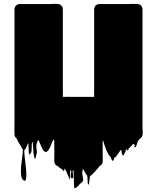

<svg xmlns="http://www.w3.org/2000/svg" viewBox="-20 -721 812 993"><path d="M717 -23 714 -14Q716 -16 714 -13.5Q712 -11 710 -9Q711 -11 706 -6Q701 -1 700 0L694 9Q694 11 692 11Q691 15 690 19.5Q689 24 687 28Q687 29 684.5 34Q682 39 680 41Q677 41 677 40Q670 32 671 32Q672 32 675.5 34Q679 36 679.5 34.5Q680 33 670 22L664 28Q661 32 658.5 35Q656 38 650 43Q649 44 648 44.5Q647 45 646 46Q645 48 644.5 51Q644 54 642 56Q639 60 637.5 55.5Q636 51 634 51Q631 51 629.5 59.5Q628 68 626 67Q625 69 623.5 73.5Q622 78 618 83Q617 84 615.5 83.5Q614 83 614 82Q612 78 610 72Q609 67 608.5 62Q608 57 606 53L601 59Q599 62 597.5 64.5Q596 67 594 69Q591 73 587 79.5Q583 86 578 91Q577 92 575 93Q573 94 571 95Q571 96 569 103Q567 110 563 111Q561 111 559 107Q556 103 555 98.5Q554 94 551 90Q547 86 543.5 81Q540 76 538 71Q531 60 527 48Q523 36 519 25L516 15Q515 13 515 11Q515 9 514 7L511 8V88Q511 95 511.5 102.5Q512 110 511 118Q511 120 510 122Q508 126 507 127Q507 128 506.5 128Q506 128 506 129Q501 135 493 140Q492 143 488 147Q479 157 470.5 167Q462 177 449 188Q449 188 447 190Q446 190 445 191Q443 201 442.5 211Q442 221 440 231Q440 232 438 233Q436 234 435 233Q433 222 433 210.5Q433 199 431 187Q431 187 429 185Q429 185 428.5 185Q428 185 428 184Q426 182 424 178L421 173Q418 168 415.5 163.5Q413 159 411 155Q408 155 408 156Q404 171 406.5 183.5Q409 196 410 206.5Q411 217 400 225Q393 230 388 236.5Q383 243 376 248Q372 252 368 252Q364 252 364 251Q362 228 362 205.5Q362 183 360 161Q360 160 359 160.5Q358 161 357 160Q356 160 356 160.5Q356 161 356 161Q355 167 357 176.5Q359 186 359 193.5Q359 201 352 201Q346 201 345.5 194Q345 187 347 177.5Q349 168 348 161Q348 161 343 161Q342 172 342 184Q342 196 340 208Q339 210 338 205Q337 200 336 197Q334 192 332 187Q330 182 328 178Q325 170 322 163.5Q319 157 314 150Q313 154 312.5 158Q312 162 310 166Q309 167 308.5 163.5Q308 160 306 159Q303 156 301 155Q298 152 294.5 150.5Q291 149 288 147L283 140Q282 140 281.5 139.5Q281 139 279 139Q271 136 266 129Q264 127 262 121Q260 114 260.5 105.5Q261 97 261 90V31Q261 25 260.5 19Q260 13 261 8L257 0Q256 1 252.5 8.5Q249 16 249 16Q245 26 240.5 37Q236 48 229 57Q223 65 217 65Q212 65 208 60.5Q204 56 201 52Q197 44 193 35Q189 26 185 17Q183 11 181 8Q180 7 180 4Q179 4 177 6Q177 6 176.5 6Q176 6 176 7Q175 7 174 8Q174 10 173 11Q172 13 172 17Q172 21 170 20Q166 38 169.5 52.5Q173 67 166 87Q165 91 164.5 94.5Q164 98 161 100Q160 101 159 97.5Q158 94 157 92Q156 86 155 80Q154 74 153 67Q152 55 151.5 42.5Q151 30 149 17Q149 15 146 12Q144 25 144 39Q144 53 142 67Q142 68 138 71.5Q134 75 134 76Q130 78 130 80Q128 65 128 49Q128 33 126 18Q125 22 122 26Q121 31 118.5 35.5Q116 40 114 45Q113 47 111 50Q109 53 106 54Q105 63 107 83.5Q109 104 112 128Q115 152 116 173.5Q117 195 114 206.5Q111 218 102 212Q91 204 89 183Q87 162 89.5 136Q92 110 95.5 86.5Q99 63 98 52L92 43Q90 41 90 38L75 14Q75 12 73 10L71 5H70Q68 3 68 0Q68 -3 66 -5Q60 -9 57 -16Q57 -17 56.5 -17.5Q56 -18 56 -19Q56 -21 55.5 -22Q55 -23 55 -24V-30Q54 -42 54.5 -54Q55 -66 55 -77V-673Q55 -686 65 -694Q70 -699 78 -700Q81 -701 84.5 -700.5Q88 -700 91 -700H241Q249 -700 259.5 -701Q270 -702 280 -700Q291 -699 298 -691.5Q305 -684 305 -670V-256Q305 -249 305.5 -242Q306 -235 305 -228V-220H313Q321 -221 329.5 -220.5Q338 -220 345 -220H467V-228Q466 -235 466.5 -242Q467 -249 467 -256V-673Q467 -681 471 -686Q472 -691 475.5 -693.5Q479 -696 481 -697Q487 -700 492 -700Q499 -701 506 -700.5Q513 -700 520 -700H613Q627 -700 641.5 -700Q656 -700 670 -701Q676 -701 683.5 -700.5Q691 -700 695 -700Q707 -697 711 -690Q717 -683 717 -672V-58Q717 -51 718 -41Q719 -31 717 -23ZM710 -9Q710 -9 710 -9Z"/></svg>

Font: Rubik Wet Paint
Style: Regular
Weight: 400
Designer: Hubert and Fischer, NaN
Foundry: Hubert and Fischer, NaN
Version: Version 2.200